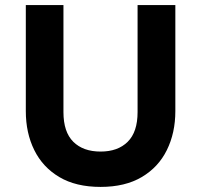

<svg xmlns="http://www.w3.org/2000/svg" viewBox="-20 -720 791 755"><path d="M375.5 15Q278.5 15 213.2 -23.8Q148 -62.5 114.8 -129.8Q81.5 -197 81.5 -283V-700H229.5V-279Q229.5 -201 268.2 -162.5Q307 -124 375.5 -124Q443.5 -124 482.2 -162.5Q521 -201 521 -279V-700H669.5V-283Q669.5 -197.5 636.2 -130Q603 -62.5 537.5 -23.8Q472 15 375.5 15Z"/></svg>

Font: Geologica Cursive SemiBold
Style: Regular
Weight: 600
Designer: Sindre Bremnes, Frode Helland
Foundry: Monokrom Skriftforlag AS
Version: Version 1.010;gftools[0.9.28]